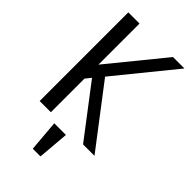

<svg xmlns="http://www.w3.org/2000/svg" viewBox="-296 -845 1164 1164"><g transform="rotate(45 286.0 -263.0)"><path d="M224 33 241 234H307L324 33ZM449 -760 162 -408V-760H66V0H162V-288L191 -324L438 0H536L242 -385L547 -760Z"/></g></svg>

Font: LXGW Marker Gothic
Style: Regular
Weight: 400
Version: Version 1.001